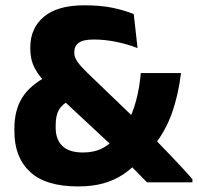

<svg xmlns="http://www.w3.org/2000/svg" viewBox="-20 -672 728 707"><path d="M521.5 -0.5Q512.5 -9.5 498.5 -23.8Q484.5 -38 469.5 -53.2Q454.5 -68.5 441.2 -82.2Q428 -96 420 -104.5L398.5 -129.5L184 -329.5L158.5 -356Q124 -390 107.8 -421.2Q91.5 -452.5 91.5 -492.5V-497Q91.5 -568.5 141.8 -610.5Q192 -652.5 290.5 -652.5Q351.5 -652.5 396 -643Q440.5 -633.5 472.5 -620L486.5 -495Q452 -508.5 409.8 -517.5Q367.5 -526.5 325.5 -526.5Q286 -526.5 269.8 -514.2Q253.5 -502 253.5 -480.5V-478.5Q253.5 -461 265 -444.8Q276.5 -428.5 299.5 -406L485 -227.5L521.5 -189Q539.5 -171 556 -153.8Q572.5 -136.5 588.8 -119.8Q605 -103 621.2 -85.8Q637.5 -68.5 654.2 -50.5Q671 -32.5 688.5 -12.5V-0.5ZM267.5 14.5Q148.5 14.5 90.8 -39Q33 -92.5 33 -188.5V-199Q33 -266 61.5 -312Q90 -358 154 -391.5L237 -302Q209.5 -289 197.2 -268Q185 -247 185 -211V-202Q185 -158 210 -134.2Q235 -110.5 285 -110.5Q326 -110.5 355 -125Q384 -139.5 404.5 -164.5L446 -214Q469 -255 481.5 -302.8Q494 -350.5 498.5 -403H646.5Q637 -323 612.8 -254.8Q588.5 -186.5 541.5 -129L492.5 -81.5Q466 -51.5 434 -30Q402 -8.5 361.2 3Q320.5 14.5 267.5 14.5Z"/></svg>

Font: Anek Telugu Medium
Style: Bold
Weight: 700
Version: Version 1.003